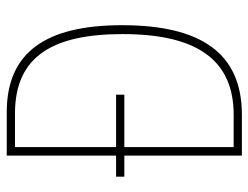

<svg xmlns="http://www.w3.org/2000/svg" viewBox="-106 -648 754 583"><g transform="rotate(-90 271.5 -357.0)"><path d="M222 -714H90V-382H26V-357H90V0H214C401 0 486 -124 486 -364C486 -595 404 -714 222 -714ZM218 -689C393 -689 459 -572 459 -362C459 -140 383 -25 214 -25H116V-357H275V-382H116V-689Z"/></g></svg>

Font: Noto Sans Myanmar UI Condensed Thin
Style: Regular
Weight: 100
Width: 3
Designer: Monotype Design Team
Foundry: Monotype Imaging Inc.
Version: Version 2.103